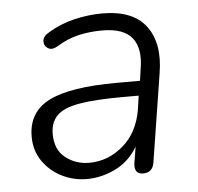

<svg xmlns="http://www.w3.org/2000/svg" viewBox="-43 -537 607 589"><g transform="rotate(-5 261.0 -243.0)"><path d="M202 8Q161 8 125 -10Q89 -28 66.5 -60.5Q44 -93 44 -136Q44 -212 109.5 -245Q175 -278 319 -278H390L395 -313Q406 -376 380 -409Q354 -442 288 -442Q249 -442 214.5 -434Q180 -426 148 -406Q130 -395 117.5 -402.5Q105 -410 105.5 -425Q106 -440 126 -451Q162 -473 205.5 -483.5Q249 -494 293 -494Q387 -494 427 -440.5Q467 -387 452 -296L409 -24Q404 6 375 6Q346 6 351 -29L359 -78Q333 -34 290 -13Q247 8 202 8ZM213 -41Q271 -41 317.5 -80.5Q364 -120 376 -191L382 -233H333Q248 -233 199 -224.5Q150 -216 129.5 -195Q109 -174 109 -139Q109 -90 140.5 -65.5Q172 -41 213 -41Z"/></g></svg>

Font: Nunito Light
Style: Italic
Weight: 300
Italic angle: -9°
Designer: Vernon Adams
Foundry: Vernon Adams
Version: Version 3.601; ttfautohint (v1.8.2.53-6de2)